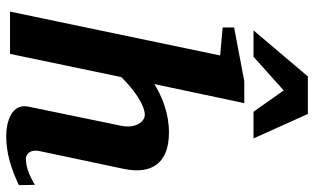

<svg xmlns="http://www.w3.org/2000/svg" viewBox="-212 -764 989 604"><g transform="rotate(90 282.0 -462.5)"><path d="M563 -28 562 -78C532 -61 508 -50 479 -50C468 -50 449 -61 456 -94L512 -359C529 -443 497 -500 397 -500C338 -500 285 -479 245 -454L305 -737H236L67 -705V-669L155 -661L17 0H150L223 -350C264 -392 312 -424 342 -424C362 -424 386 -397 376 -349L316 -58C305 -6 362 12 409 12C462 12 513 -4 563 -28ZM416 -766 339 -937H221L76 -766H159L265 -861L332 -766Z"/></g></svg>

Font: Veleka
Style: Bold Italic
Weight: 700
Italic angle: -12°
Designer: Stefan Peev, Context Ltd, 2016; SIL International, 1997-2014.
Foundry: Stefan Peev, Context Ltd, 2016
Version: Version 5.000